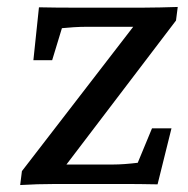

<svg xmlns="http://www.w3.org/2000/svg" viewBox="-20 -529 540 552"><path d="M92 -508 76 -356H130L158 -448C178 -450 205 -452 230 -452H363L43 -37L38 3C70 1 105 0 136 0H328C359 0 395 0 433 1L473 -160H417L376 -61C351 -58 327 -56 304 -56H171L486 -470L491 -509C458 -508 424 -507 392 -507H197C166 -507 131 -507 92 -508Z"/></svg>

Font: TPK Tissa Web Medium
Style: Italic
Weight: 500
Italic angle: -7°
Designer: Jacques Le Bailly, Suppakit Chalermlarp | Katatrad Co.,Ltd.
Foundry: Jacques Le Bailly, Cadson Demak Co.,Ltd.
Version: Version 5.000;Glyphs 3.1.2 (3151)